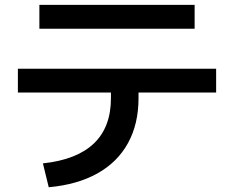

<svg xmlns="http://www.w3.org/2000/svg" viewBox="-20 -746 978 802"><path d="M443.4 -335.9V-359.4H54.7V-459H882.8V-359.4H558.6V-335.9Q558.6 -228 514.6 -148.2Q470.7 -68.4 386.7 -21.5Q302.7 25.4 183.6 36.1L159.2 -63.5Q443.4 -94.2 443.4 -335.9ZM144.5 -725.6H793V-626H144.5Z"/></svg>

Font: Pretendard SemiBold
Style: Regular
Weight: 600
Designer: Base glyphs from Inter by Rasmus Andersson; Hangeul glyphs from Noto Sans CJK(Source Han Sans) by Jang Soo-young and Kan
Foundry: Kil Hyung-jin
Version: Version 1.309